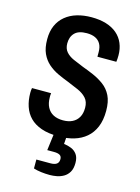

<svg xmlns="http://www.w3.org/2000/svg" viewBox="-112 -602 624 854"><g transform="rotate(15 200.5 -175.0)"><path d="M196 12Q149 12 116.5 0.5Q84 -11 64 -31.5Q44 -52 34.5 -80.5Q25 -109 25 -143Q25 -148 25.5 -154Q26 -160 27 -165H115Q114 -159 114 -154.5Q114 -150 114 -146Q114 -119 124 -100Q134 -81 152.5 -71.5Q171 -62 197 -62Q222 -62 240 -71Q258 -80 268 -97.5Q278 -115 278 -141Q278 -169 263 -185.5Q248 -202 224 -212.5Q200 -223 173 -234Q149 -243 124.5 -254.5Q100 -266 80 -283.5Q60 -301 48 -327Q36 -353 36 -393Q36 -429 48 -456Q60 -483 82.5 -501.5Q105 -520 135.5 -529Q166 -538 202 -538Q240 -538 269.5 -529Q299 -520 319.5 -502.5Q340 -485 350.5 -460Q361 -435 361 -405Q361 -397 360.5 -389Q360 -381 359 -375H272V-396Q272 -419 263.5 -434Q255 -449 239 -456.5Q223 -464 200 -464Q181 -464 167 -459.5Q153 -455 144 -445.5Q135 -436 131 -424Q127 -412 127 -398Q127 -374 140 -359Q153 -344 174.5 -334.5Q196 -325 221 -315Q246 -306 272.5 -294.5Q299 -283 322 -266Q345 -249 358.5 -222Q372 -195 372 -152Q372 -109 359 -78Q346 -47 322.5 -27Q299 -7 267 2.5Q235 12 196 12ZM203 188Q183 188 163 185.5Q143 183 128 178V137H193Q212 137 221.5 130Q231 123 231 108Q231 95 222 89.5Q213 84 194 84H164L177 -18H233L229 38Q246 40 262.5 46.5Q279 53 289.5 67.5Q300 82 300 107Q300 133 290.5 149Q281 165 266 173.5Q251 182 234.5 185Q218 188 203 188Z"/></g></svg>

Font: Archivo Condensed Medium
Style: Regular
Weight: 500
Width: 3
Designer: Hector Gatti
Foundry: Omnibus-Type
Version: Version 2.001